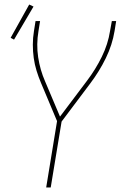

<svg xmlns="http://www.w3.org/2000/svg" viewBox="-20 -828 540 848"><path d="M184 0 232 -293 161 -462Q150 -488 141.5 -515.5Q133 -543 129 -572Q125 -601 125 -631Q125 -661 130 -691L137 -735H157L150 -691Q140 -632 148.5 -575.5Q157 -519 179 -469L245 -313L364 -471Q402 -521 429.5 -577Q457 -633 466 -691L474 -735H493L486 -691Q476 -630 447.5 -571.5Q419 -513 379 -460L252 -291L204 0ZM42 -653 27 -661 109 -808 128 -799Z"/></svg>

Font: Iosevka Curly Thin Oblique
Style: Regular
Weight: 100
Italic angle: -9°
Monospace: yes
Designer: Belleve Invis
Foundry: Belleve Invis
Version: Version 11.1.0; ttfautohint (v1.8.3)